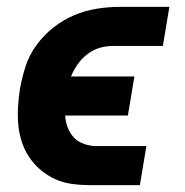

<svg xmlns="http://www.w3.org/2000/svg" viewBox="-20 -540 540 560"><path d="M388 0H243Q216 0 190 -3.5Q164 -7 141 -17.5Q118 -28 99 -44Q80 -60 66 -80.5Q52 -101 44 -125Q36 -149 33.5 -174.5Q31 -200 32.5 -226.5Q34 -253 38 -280Q44 -313 54.5 -346Q65 -379 86 -408Q107 -437 135.5 -459.5Q164 -482 196 -495.5Q228 -509 262 -514.5Q296 -520 329 -520H474L455 -406H310Q290 -406 271 -400.5Q252 -395 235.5 -382.5Q219 -370 207 -353Q195 -336 187 -317H372L353 -203H170Q171 -185 177.5 -168Q184 -151 196 -138.5Q208 -126 225.5 -120Q243 -114 262 -114H407Z"/></svg>

Font: Iosevka Term Curly Hv Obl
Style: Regular
Weight: 900
Italic angle: -9°
Designer: Belleve Invis
Foundry: Belleve Invis
Version: Version 32.3.0